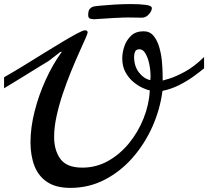

<svg xmlns="http://www.w3.org/2000/svg" viewBox="-41 -896 1023 944"><path d="M305.2 27.8Q234.4 27.8 191.2 -1Q147.9 -29.8 128.4 -80.3Q108.9 -130.9 108.9 -196.8Q108.9 -268.6 129.2 -348.6Q149.4 -428.7 184.3 -504.9Q219.2 -581.1 262.2 -640.1Q262.2 -642.1 259.8 -642.1Q258.3 -642.1 253.9 -639.2L198.2 -596.2Q187.5 -590.3 152.8 -568.6Q118.2 -546.9 71.5 -518.3Q24.9 -489.7 -21 -461.9V-516.1Q24.4 -542 75 -573Q125.5 -604 175 -634.8Q224.6 -665.5 267.1 -690.9Q309.6 -716.3 338.6 -731.7Q367.7 -747.1 377 -747.1Q381.3 -747.1 385.7 -744.6Q390.1 -742.2 390.1 -736.8Q390.1 -731.4 378.2 -704.6Q366.2 -677.7 347.4 -636Q328.6 -594.2 307.6 -542.7Q286.6 -491.2 267.8 -435.3Q249 -379.4 237.1 -325Q225.1 -270.5 225.1 -223.1Q225.1 -156.7 256.1 -114.3Q287.1 -71.8 363.8 -71.8Q432.1 -71.8 490.7 -104.7Q549.3 -137.7 594 -192.6Q638.7 -247.6 665.3 -314.9Q691.9 -382.3 695.8 -451.2Q682.6 -453.6 660.2 -463.9Q637.7 -474.1 614.7 -493.2Q591.8 -512.2 575.9 -541Q560.1 -569.8 560.1 -608.9Q560.1 -637.2 570.3 -668Q580.6 -698.7 603.5 -720.5Q626.5 -742.2 665 -742.2Q695.8 -742.2 714.1 -719.7Q732.4 -697.3 742.2 -663.3Q752 -629.4 755.1 -594.2Q758.3 -559.1 758.5 -532.7Q758.8 -506.3 758.8 -500Q758.8 -500 789.3 -508.8Q819.8 -517.6 866.7 -542.7Q913.6 -567.9 962.4 -615.7V-560.1Q941.4 -542.5 909.9 -519.8Q878.4 -497.1 839.6 -477.5Q800.8 -458 757.8 -449.2Q746.1 -357.9 708 -272.7Q669.9 -187.5 610.1 -119.6Q550.3 -51.8 472.9 -12Q395.5 27.8 305.2 27.8ZM698.2 -502Q698.2 -506.3 698.7 -511.5Q699.2 -516.6 699.2 -521Q699.2 -550.8 692.9 -581.3Q686.5 -611.8 674.3 -632.8Q662.1 -653.8 645 -653.8Q628.4 -653.8 623.3 -642.3Q618.2 -630.9 618.2 -618.2Q618.2 -570.3 642.3 -539.6Q666.5 -508.8 698.2 -502ZM420.4 -801.3Q417 -801.3 404.8 -803.5Q392.6 -805.7 392.6 -821.3Q392.6 -844.2 400.6 -852.5Q408.7 -860.8 416.5 -863.3Q423.8 -865.2 452.6 -868.2Q481.4 -871.1 521.7 -873.5Q562 -876 603.5 -876Q645 -876 675.3 -872.1Q705.6 -868.2 705.6 -856Q705.6 -842.3 690.9 -825.7Q676.3 -809.1 656.7 -809.1Q639.6 -809.1 622.3 -809.6Q605 -810.1 589.4 -810.1Q578.6 -810.1 563.2 -809.6Q547.9 -809.1 515.4 -807.4Q482.9 -805.7 420.4 -801.3Z"/></svg>

Font: Norican
Style: Regular
Weight: 400
Designer: Vernon Adams
Foundry: Vernon Adams
Version: Version 1.100; ttfautohint (v1.8.4.7-5d5b);gftools[0.9.33]